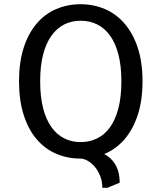

<svg xmlns="http://www.w3.org/2000/svg" viewBox="-20 -735 764 908"><path d="M488 153H464Q464 122 453.5 96.5Q443 71 427.5 53Q412 35 394 25Q376 15 361 15V-30Q398 -30 431.5 -22Q465 -14 490.5 4.5Q516 23 531 53.5Q546 84 546 129ZM70 -351Q70 -441 92 -509Q114 -577 153 -623Q192 -669 245.5 -692Q299 -715 361 -715Q423 -715 476.5 -692Q530 -669 569.5 -623Q609 -577 631.5 -509Q654 -441 654 -351Q654 -260 631.5 -191.5Q609 -123 569.5 -77Q530 -31 476.5 -8Q423 15 361 15Q299 15 245.5 -8Q192 -31 153 -77Q114 -123 92 -191.5Q70 -260 70 -351ZM170 -351Q170 -277 184 -223Q198 -169 223.5 -133.5Q249 -98 284 -80.5Q319 -63 361 -63Q404 -63 439.5 -80.5Q475 -98 500.5 -133.5Q526 -169 540 -223Q554 -277 554 -351Q554 -424 540 -477.5Q526 -531 500.5 -566.5Q475 -602 439.5 -619.5Q404 -637 361 -637Q319 -637 284 -619.5Q249 -602 223.5 -566.5Q198 -531 184 -477.5Q170 -424 170 -351Z"/></svg>

Font: Orienta
Style: Regular
Weight: 400
Designer: Eduardo Rodriguez Tunni
Foundry: Eduardo Rodriguez Tunni
Version: Version 1.001